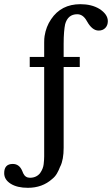

<svg xmlns="http://www.w3.org/2000/svg" viewBox="-137 -670 535 917"><path d="M5 -350V-398H74V-467Q74 -487 76 -498Q83 -543 107 -578Q155 -650 247 -650Q300 -650 337 -628Q378 -602 378 -569Q378 -549 366 -536.5Q354 -524 334 -524Q303 -524 278 -569Q260 -602 232 -602Q187 -602 174 -554Q171 -540 169 -516.5Q167 -493 167 -460V-398H244V-350H167V36Q167 92 151 125V124Q144 143 135 158.5Q126 174 112 185Q65 227 -4 227Q-55 227 -86 207.5Q-117 188 -117 157Q-117 113 -76 113Q-45 113 -31 146L-26 158Q-16 179 6 179Q38 179 56 155L55 156Q69 136 71.5 114.5Q74 93 74 77V-350Z"/></svg>

Font: New Athena Unicode
Style: Bold
Weight: 700
Designer: J. Rusten 1997; rev. by R. Hancock 2001, 2002, rev. by D. Mastronarde 2002-2021
Foundry: Society for Classical Studies (formerly American Philological Association)
Version: Version 5.008